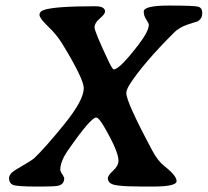

<svg xmlns="http://www.w3.org/2000/svg" viewBox="-20 -684 763 705"><path d="M333 -252.4Q313 -252.4 228.5 -130.4Q201.2 -90.8 201.2 -59.1L205.1 -49.3L211.9 -39.1L215.8 -30.3Q215.8 -7.8 195.3 -2.4Q182.1 1 134.3 1H113.8Q39.1 1 26.1 -5.9Q13.2 -12.7 13.2 -29.5Q13.2 -46.4 40 -62Q96.7 -94.7 106 -103.5Q143.6 -138.7 215.6 -227.3Q287.6 -315.9 287.6 -360.4Q287.6 -393.6 209.5 -522Q189 -555.7 157 -586.4Q125 -617.2 125 -629.4Q125 -641.6 140.1 -647Q178.7 -661.1 329.1 -661.1Q365.7 -661.1 365.7 -641.6Q365.7 -632.3 346.4 -616Q327.1 -599.6 327.1 -583.7Q327.1 -567.9 379.9 -456.5Q393.1 -429.2 397.9 -429.2Q418.9 -429.2 488.3 -519.5Q526.4 -569.3 526.4 -593.3Q526.4 -597.7 517.1 -612.1Q507.8 -626.5 507.8 -641.6Q507.8 -663.6 600.3 -663.6Q692.9 -663.6 707.8 -659.4Q722.7 -655.3 722.7 -635.7Q722.7 -616.2 706.5 -606L668.9 -593.8Q638.2 -583.5 619.6 -564.9Q505.4 -450.7 456.5 -374.5Q443.8 -354.5 443.8 -342.3Q443.8 -309.1 539.6 -130.4Q559.6 -92.8 583.5 -74.2Q628.4 -39.1 628.4 -19Q628.4 1 541 1H500.5L480.5 0.5Q427.2 0.5 401.6 -4.9Q376 -10.3 376 -30.3Q376 -39.6 395.5 -57.4Q415 -75.2 415 -94.7Q415 -127.9 362.3 -218.8Q342.8 -252.4 333 -252.4Z"/></svg>

Font: Averia Serif Libre
Style: Bold Italic
Weight: 700
Italic angle: -6.90001°
Version: Version 1.002